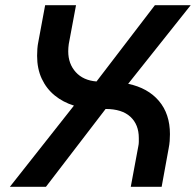

<svg xmlns="http://www.w3.org/2000/svg" viewBox="-20 -720 755 740"><path d="M18 0 265 -313Q223 -326 191 -352Q159 -378 141 -416.5Q123 -455 123 -505Q123 -518 124 -532Q125 -546 128 -560L154 -700H273L245 -550Q244 -543 243.5 -536Q243 -529 243 -522Q243 -474 272 -442Q301 -410 352 -406L577 -700H715L474 -397Q550 -381 592.5 -331Q635 -281 635 -203Q635 -190 634 -176.5Q633 -163 630 -148L603 0H484L513 -156Q515 -165 515 -173Q515 -181 515 -188Q515 -240 482.5 -270Q450 -300 387 -300L157 0Z"/></svg>

Font: MuseoModerno Medium
Style: Italic
Weight: 500
Italic angle: -9°
Designer: Pablo Cosgaya, Héctor Gatti, Marcela Romero, and the Authors of The MuseoModerno Project.
Foundry: Omnibus-Type Team
Version: Version 1.003